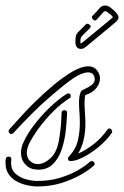

<svg xmlns="http://www.w3.org/2000/svg" viewBox="-40 -669 449 695"><path d="M216 -86Q206 -86 206 -94Q206 -99 210 -103Q235 -130 242 -161Q249 -192 249 -223Q249 -244 247.5 -263Q246 -282 246 -298Q246 -326 254 -339Q257 -343 269 -348Q281 -353 292 -361.5Q303 -370 303 -383Q303 -389 300 -395Q299 -399 293.5 -403Q288 -407 278 -407Q268 -407 252 -400.5Q236 -394 213 -377Q178 -351 128.5 -307.5Q79 -264 8 -187Q5 -184 1 -184Q-4 -184 -7.5 -189.5Q-11 -195 -6 -201Q6 -214 30.5 -241.5Q55 -269 87.5 -301Q120 -333 155 -362Q190 -391 222.5 -410Q255 -429 280 -429Q306 -429 318 -403Q320 -399 321 -394.5Q322 -390 322 -385Q322 -367 308.5 -350Q295 -333 269 -325Q266 -316 266 -297Q266 -280 267.5 -261Q269 -242 269 -232Q270 -204 265 -173.5Q260 -143 243 -113Q272 -126 299.5 -147.5Q327 -169 349 -200Q352 -204 356 -204Q361 -204 364.5 -198Q368 -192 364 -187Q345 -160 317 -137Q289 -114 261.5 -100Q234 -86 216 -86ZM93 -55Q69 -56 52.5 -73Q36 -90 36 -116Q36 -136 46 -156Q58 -183 82.5 -215.5Q107 -248 138.5 -278.5Q170 -309 201 -329Q205 -331 207 -331Q216 -331 216 -321Q216 -316 211 -313Q182 -295 152.5 -265.5Q123 -236 100 -204.5Q77 -173 65 -148Q61 -139 59 -131Q57 -123 57 -116Q57 -97 69 -86Q81 -75 97 -75Q120 -75 144 -97.5Q168 -120 175 -171Q180 -205 181 -221Q182 -237 183 -260Q183 -270 193 -270Q203 -270 203 -260Q202 -235 198.5 -199.5Q195 -164 184 -130Q173 -96 151 -74.5Q129 -53 93 -55ZM94 6Q82 6 63 2.5Q44 -1 25 -10Q6 -19 -7 -36Q-20 -53 -20 -79Q-20 -83 -20 -86.5Q-20 -90 -19 -94Q-18 -102 -9 -102Q1 -102 1 -93Q1 -89 0.5 -85.5Q0 -82 0 -80Q0 -55 16 -40.5Q32 -26 54.5 -20Q77 -14 95 -14Q140 -14 177.5 -25.5Q215 -37 242.5 -53Q270 -69 285 -83Q288 -86 292 -86Q298 -86 301.5 -80Q305 -74 299 -69Q283 -54 252.5 -36.5Q222 -19 182 -6.5Q142 6 94 6ZM253 -492Q233 -492 233 -518Q233 -530 234.5 -538Q236 -546 244 -554L271 -581Q272 -583 276 -583Q281 -583 286 -578Q291 -573 285 -567L260 -542Q253 -535 252 -530.5Q251 -526 251 -518Q251 -512 252.5 -512Q254 -512 258 -515Q262 -518 277 -530.5Q292 -543 310.5 -558Q329 -573 345 -586.5Q361 -600 367 -605Q367 -605 367.5 -605.5Q368 -606 368 -607Q368 -609 364.5 -612.5Q361 -616 350 -624Q341 -632 335 -626Q316 -604 309 -597Q307 -595 304 -595Q298 -595 294.5 -601.5Q291 -608 295 -612Q303 -620 309.5 -627Q316 -634 319 -638Q328 -649 340 -649Q352 -649 362 -640Q389 -619 389 -606Q389 -599 381 -591Q374 -585 358 -571.5Q342 -558 323 -542.5Q304 -527 289 -514.5Q274 -502 270 -499Q262 -492 253 -492Z"/></svg>

Font: Neonderthaw
Style: Regular
Weight: 400
Designer: Robert E. Leuschke
Foundry: Robert E. Leuschke
Version: Version 1.010; ttfautohint (v1.8.3)